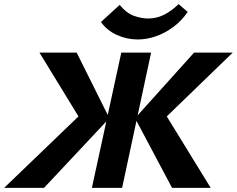

<svg xmlns="http://www.w3.org/2000/svg" viewBox="-67 -914 1152 934"><path d="M-47 0 366 -397 344 -300 125 -658H306L465 -339L147 0ZM380 0 523 -658H668L527 0ZM770 0 590 -339 877 -658H1065L695 -300L714 -397L958 0ZM603 -722Q550 -722 501.5 -744Q453 -766 424 -807L515 -890Q548 -850 584.5 -837Q621 -824 654 -824Q693 -824 728.5 -841Q764 -858 802 -894L846 -856Q817 -813 776.5 -783Q736 -753 691.5 -737.5Q647 -722 603 -722Z"/></svg>

Font: Ysabeau ExtraBold
Style: Italic
Weight: 800
Italic angle: -12°
Designer: Christian Thalmann (Catharsis Fonts)
Version: Version 2.002